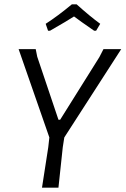

<svg xmlns="http://www.w3.org/2000/svg" viewBox="-20 -867 580 887"><path d="M202 -725 191 -757Q247 -793 312 -847H334Q395 -792 443 -757L424 -725H415Q348 -771 322 -791Q293 -772 211 -725ZM540 -640 277 -232 270 -187 250 0H174L203 -187L208 -232L66 -640H145L152 -605L250 -314H258L439 -603L458 -640Z"/></svg>

Font: Alegreya Sans
Style: Italic
Weight: 400
Italic angle: -7°
Designer: Juan Pablo del Peral
Foundry: Huerta Tipografica
Version: Version 2.007